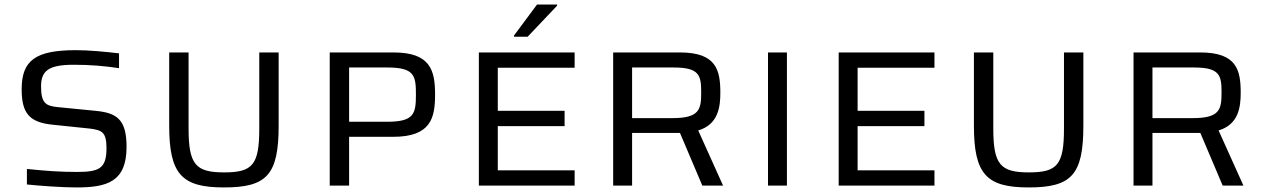

<svg xmlns="http://www.w3.org/2000/svg" viewBox="-20 -814 5558 842"><path d="M315 8C449 8 535 -16 535 -170C535 -292 491 -319 399 -328L236 -344C182 -349 160 -360 160 -435C160 -505 195 -530 304 -530C374 -530 437 -525 502 -515V-580C444 -587 369 -594 313 -594C137 -594 75 -550 75 -423C75 -319 107 -277 212 -267L375 -250C428 -243 447 -234 447 -164C447 -75 415 -60 318 -60C242 -60 189 -64 98 -73V-5C156 1 252 8 315 8Z M962 8C1150 8 1202 -47 1202 -263V-584H1117V-251C1117 -91 1088 -58 963 -58C838 -58 807 -92 807 -251V-584H722V-263C722 -50 777 8 962 8Z M1426 0H1511V-214H1704C1869 -214 1888 -296 1888 -399C1888 -505 1868 -584 1706 -584H1426ZM1511 -280V-518H1679C1798 -518 1804 -482 1804 -399C1804 -315 1796 -280 1677 -280Z M2234 -653H2294L2423 -789V-794H2335L2234 -658ZM2080 0H2500V-67H2163V-261H2456V-328H2163V-517H2500V-584H2080Z M2669 0H2752V-231H2962L3060 0H3151L3042 -242C3130 -268 3139 -345 3139 -407C3139 -506 3122 -584 2962 -584H2669ZM2752 -296V-518H2935C3049 -518 3055 -482 3055 -407C3055 -334 3047 -296 2929 -296Z M3348 0H3431V-584H3348Z M3658 0H4078V-67H3741V-261H4034V-328H3741V-517H4078V-584H3658Z M4491 8C4679 8 4731 -47 4731 -263V-584H4646V-251C4646 -91 4617 -58 4492 -58C4367 -58 4336 -92 4336 -251V-584H4251V-263C4251 -50 4306 8 4491 8Z M4951 0H5034V-231H5244L5342 0H5433L5324 -242C5412 -268 5421 -345 5421 -407C5421 -506 5404 -584 5244 -584H4951ZM5034 -296V-518H5217C5331 -518 5337 -482 5337 -407C5337 -334 5329 -296 5211 -296Z"/></svg>

Font: Saira UNSAM SC
Style: Regular
Weight: 400
Designer: Hector Gatti with collaboration of the Omnibus-Type team
Foundry: Omnibus-Type
Version: Version 1.072;PS 001.072;hotconv 1.0.88;makeotf.lib2.5.64775